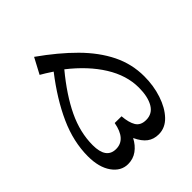

<svg xmlns="http://www.w3.org/2000/svg" viewBox="-213 -906 1047 1047"><g transform="rotate(-45 310.5 -382.0)"><path d="M223.1 -772Q333 -694.3 411.4 -615.5Q489.7 -536.6 531.5 -451.9Q573.2 -367.2 573.2 -272Q573.2 -199.2 552 -135.3Q530.8 -71.3 493.2 -31.7Q455.6 7.8 405.3 7.8Q366.7 7.8 339.6 -12.7Q312.5 -33.2 292 -77.1Q272.5 -39.6 242.2 -17.6Q211.9 4.4 172.4 4.4Q118.2 4.4 82.5 -45.9Q46.9 -96.2 46.9 -180.7Q46.9 -293 97.9 -406.5Q148.9 -520 241.7 -639.6Q201.2 -666.5 174.8 -681.2ZM291.5 -607.4Q201.7 -499 155 -401.1Q108.4 -303.2 108.4 -205.6Q108.4 -100.1 184.1 -100.1Q259.3 -100.1 278.8 -206.1L331.1 -205.6Q335 -153.8 352.5 -125Q370.1 -96.2 412.1 -96.2Q460.4 -96.2 484.6 -137.9Q508.8 -179.7 508.8 -249.5Q508.8 -343.3 451.9 -434.8Q395 -526.4 291.5 -607.4Z"/></g></svg>

Font: Pinar-DS2-FD Medium
Style: Regular
Weight: 500
Designer: Amin Abedi
Version: Version 3.000